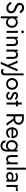

<svg xmlns="http://www.w3.org/2000/svg" viewBox="3135 -3931 1005 7315"><g transform="rotate(90 3637.5 -273.5)"><path d="M116 -220 52 -177Q74 -134 108 -96Q142 -58 187.5 -35Q233 -12 287 -12Q326 -12 362.5 -25Q399 -38 427.5 -62.5Q456 -87 472.5 -122Q489 -157 489 -200Q489 -245 473 -277.5Q457 -310 432 -333Q407 -356 378 -371Q349 -386 323 -395Q265 -415 232 -435Q199 -455 185 -478Q171 -501 171 -528Q171 -560 195 -586Q219 -612 273 -612Q311 -612 338 -597Q365 -582 383.5 -558.5Q402 -535 415 -511L483 -550Q467 -585 439 -616.5Q411 -648 371 -668Q331 -688 278 -688Q222 -688 179 -666Q136 -644 111.5 -605.5Q87 -567 87 -518Q87 -473 104.5 -442Q122 -411 149 -390Q176 -369 206 -355.5Q236 -342 261 -333Q298 -320 331.5 -303.5Q365 -287 385.5 -261Q406 -235 406 -190Q406 -145 374 -116Q342 -87 290 -87Q250 -87 219 -104Q188 -121 163.5 -151Q139 -181 116 -220Z M678 199V-439H603V199ZM1040 -224Q1040 -294 1011 -344Q982 -394 933.5 -421.5Q885 -449 826 -449Q772 -449 731.5 -421.5Q691 -394 668 -344Q645 -294 645 -224Q645 -154 668 -103.5Q691 -53 731.5 -25.5Q772 2 826 2Q885 2 933.5 -25.5Q982 -53 1011 -103.5Q1040 -154 1040 -224ZM964 -224Q964 -174 943.5 -139Q923 -104 890 -86.5Q857 -69 816 -69Q783 -69 751.5 -86.5Q720 -104 699 -139Q678 -174 678 -224Q678 -273 699 -308Q720 -343 751.5 -360.5Q783 -378 816 -378Q857 -378 890 -360.5Q923 -343 943.5 -308Q964 -273 964 -224Z M1141 -632Q1141 -611 1156.5 -595.5Q1172 -580 1193 -580Q1215 -580 1230 -595.5Q1245 -611 1245 -632Q1245 -653 1230 -668Q1215 -683 1193 -683Q1172 -683 1156.5 -668Q1141 -653 1141 -632ZM1155 -453V-22H1231V-453Z M1658 -277V-14H1734V-287Q1734 -365 1694 -410.5Q1654 -456 1585 -456Q1543 -456 1510.5 -437Q1478 -418 1457 -379V-446H1381V-14H1457V-277Q1457 -309 1470.5 -333.5Q1484 -358 1509 -371.5Q1534 -385 1566 -385Q1611 -385 1634.5 -358Q1658 -331 1658 -277Z M2147 -277V-14H2223V-287Q2223 -365 2183 -410.5Q2143 -456 2074 -456Q2032 -456 1999.5 -437Q1967 -418 1946 -379V-446H1870V-14H1946V-277Q1946 -309 1959.5 -333.5Q1973 -358 1998 -371.5Q2023 -385 2055 -385Q2100 -385 2123.5 -358Q2147 -331 2147 -277Z M2700 -439H2615L2482 -105L2513 -101L2376 -439H2286L2452 -68L2333 199H2418Z M2638 83 2596 145Q2604 154 2620.5 165Q2637 176 2660 184Q2683 192 2707 192Q2740 192 2766.5 183Q2793 174 2812 155Q2831 136 2841 108Q2851 80 2851 42V-672H2776V32Q2776 78 2754.5 97.5Q2733 117 2712 117Q2686 117 2667 108Q2648 99 2638 83Z M2954 -230Q2954 -165 2983.5 -114Q3013 -63 3063.5 -34Q3114 -5 3177 -5Q3241 -5 3291 -34Q3341 -63 3370.5 -114Q3400 -165 3400 -230Q3400 -296 3370.5 -346.5Q3341 -397 3291 -426Q3241 -455 3177 -455Q3114 -455 3063.5 -426Q3013 -397 2983.5 -346.5Q2954 -296 2954 -230ZM3030 -230Q3030 -275 3049 -310Q3068 -345 3101.5 -365Q3135 -385 3177 -385Q3219 -385 3252.5 -365Q3286 -345 3305 -310Q3324 -275 3324 -230Q3324 -185 3305 -150Q3286 -115 3252.5 -95Q3219 -75 3177 -75Q3135 -75 3101.5 -95Q3068 -115 3049 -150Q3030 -185 3030 -230Z M3524 -146 3464 -110Q3477 -84 3501 -60Q3525 -36 3559.5 -20.5Q3594 -5 3637 -5Q3704 -5 3745 -42.5Q3786 -80 3786 -136Q3786 -175 3767.5 -199Q3749 -223 3718 -240.5Q3687 -258 3649 -273Q3627 -283 3606.5 -293Q3586 -303 3572.5 -316.5Q3559 -330 3559 -346Q3559 -368 3576 -378.5Q3593 -389 3617 -389Q3650 -389 3677 -373Q3704 -357 3722 -332L3782 -371Q3769 -395 3745.5 -414Q3722 -433 3691.5 -444Q3661 -455 3626 -455Q3591 -455 3558.5 -443Q3526 -431 3506 -405.5Q3486 -380 3486 -342Q3486 -304 3505.5 -279Q3525 -254 3553.5 -238.5Q3582 -223 3610 -212Q3635 -203 3657.5 -192Q3680 -181 3694.5 -165.5Q3709 -150 3709 -128Q3709 -102 3691 -87.5Q3673 -73 3641 -73Q3615 -73 3593 -83Q3571 -93 3554 -110Q3537 -127 3524 -146Z M3817 -451V-380H4033V-451ZM3887 -601V-19H3963V-601Z M4450 -345 4675 -21H4774L4539 -345ZM4332 -679V-21H4412V-679ZM4377 -608H4511Q4553 -608 4585.5 -593Q4618 -578 4636 -550Q4654 -522 4654 -481Q4654 -441 4636 -413Q4618 -385 4585.5 -370Q4553 -355 4511 -355H4377V-284H4511Q4575 -284 4625 -308Q4675 -332 4704.5 -376.5Q4734 -421 4734 -481Q4734 -542 4704.5 -586.5Q4675 -631 4625 -655Q4575 -679 4511 -679H4377Z M5033 -5Q5103 -5 5154 -32.5Q5205 -60 5239 -115L5178 -153Q5154 -114 5120.5 -94.5Q5087 -75 5043 -75Q4999 -75 4968 -94Q4937 -113 4921 -148.5Q4905 -184 4905 -235Q4906 -284 4922 -318.5Q4938 -353 4968.5 -371.5Q4999 -390 5043 -390Q5079 -390 5106.5 -374Q5134 -358 5149.5 -329.5Q5165 -301 5165 -263Q5165 -256 5162 -246.5Q5159 -237 5156 -232L5186 -275H4876V-211H5245Q5245 -213 5245.5 -220Q5246 -227 5246 -234Q5246 -302 5222 -352Q5198 -402 5152.5 -428.5Q5107 -455 5043 -455Q4979 -455 4930.5 -427Q4882 -399 4855.5 -348.5Q4829 -298 4829 -230Q4829 -163 4854.5 -112.5Q4880 -62 4926.5 -33.5Q4973 -5 5033 -5Z M5327 21Q5327 76 5354 119Q5381 162 5429.5 185.5Q5478 209 5541 209Q5595 209 5644 183.5Q5693 158 5724 107.5Q5755 57 5755 -17V-439H5680V-17Q5680 38 5658.5 72Q5637 106 5605.5 122Q5574 138 5541 138Q5498 138 5467.5 121.5Q5437 105 5420 78.5Q5403 52 5403 21ZM5318 -223Q5318 -154 5347 -103Q5376 -52 5425 -25Q5474 2 5532 2Q5587 2 5627 -25Q5667 -52 5690 -103Q5713 -154 5713 -223Q5713 -294 5690 -344Q5667 -394 5627 -421.5Q5587 -449 5532 -449Q5474 -449 5425 -421.5Q5376 -394 5347 -344Q5318 -294 5318 -223ZM5394 -223Q5394 -273 5414.5 -307.5Q5435 -342 5468.5 -360Q5502 -378 5542 -378Q5566 -378 5590.5 -368Q5615 -358 5635 -338Q5655 -318 5667.5 -289.5Q5680 -261 5680 -223Q5680 -174 5659 -139Q5638 -104 5606.5 -86Q5575 -68 5542 -68Q5502 -68 5468.5 -86Q5435 -104 5414.5 -139Q5394 -174 5394 -223Z M5964 -183V-446H5888V-173Q5888 -96 5928.5 -50Q5969 -4 6037 -4Q6080 -4 6112 -23.5Q6144 -43 6165 -81V-14H6241V-446H6165V-183Q6165 -151 6151.5 -126.5Q6138 -102 6113 -88.5Q6088 -75 6056 -75Q6011 -75 5987.5 -103Q5964 -131 5964 -183Z M6368 -756V-24H6444V-756Z M6612 -147Q6612 -171 6623.5 -188Q6635 -205 6658 -214Q6681 -223 6717 -223Q6757 -223 6791.5 -213.5Q6826 -204 6859 -181V-225Q6852 -234 6833.5 -247.5Q6815 -261 6783.5 -272Q6752 -283 6705 -283Q6625 -283 6580.5 -245Q6536 -207 6536 -144Q6536 -100 6556.5 -69Q6577 -38 6611.5 -21.5Q6646 -5 6685 -5Q6721 -5 6757 -18Q6793 -31 6818 -58Q6843 -85 6843 -127L6828 -183Q6828 -149 6811.5 -123.5Q6795 -98 6767.5 -83.5Q6740 -69 6705 -69Q6678 -69 6656.5 -78Q6635 -87 6623.5 -105Q6612 -123 6612 -147ZM6601 -346Q6611 -354 6629 -364.5Q6647 -375 6672.5 -382.5Q6698 -390 6730 -390Q6750 -390 6768 -386Q6786 -382 6799.5 -373.5Q6813 -365 6820.5 -350.5Q6828 -336 6828 -314V-14H6903V-324Q6903 -366 6882 -395Q6861 -424 6823 -439.5Q6785 -455 6734 -455Q6674 -455 6631.5 -437.5Q6589 -420 6564 -402Z M7101 -446H7026V-14H7101ZM7232 -364 7273 -426Q7256 -443 7236 -449.5Q7216 -456 7192 -456Q7162 -456 7133 -432.5Q7104 -409 7085.5 -369Q7067 -329 7067 -277H7101Q7101 -308 7107 -332.5Q7113 -357 7129 -371Q7145 -385 7173 -385Q7192 -385 7204.5 -380Q7217 -375 7232 -364Z"/></g></svg>

Font: SpinnyJost Regular
Style: Regular
Weight: 400
Version: Version 3.710